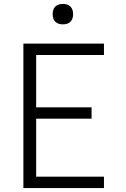

<svg xmlns="http://www.w3.org/2000/svg" viewBox="-20 -957 640 977"><path d="M99 0V-735H509V-677H164V-411H446V-353H164V-58H509V0ZM300 -833Q289 -833 279 -836Q269 -839 261.5 -846.5Q254 -854 251 -864Q248 -874 248 -885Q248 -896 251 -906Q254 -916 261.5 -923.5Q269 -931 279 -934Q289 -937 300 -937Q311 -937 321 -934Q331 -931 338.5 -923.5Q346 -916 349 -906Q352 -896 352 -885Q352 -874 349 -864Q346 -854 338.5 -846.5Q331 -839 321 -836Q311 -833 300 -833Z"/></svg>

Font: Iosevka Aile Light
Style: Regular
Weight: 300
Designer: Belleve Invis
Foundry: Belleve Invis
Version: Version 27.3.5; ttfautohint (v1.8.4)